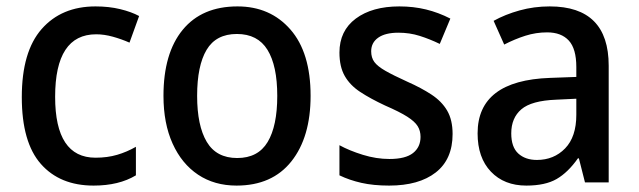

<svg xmlns="http://www.w3.org/2000/svg" viewBox="-20 -569 1992 599"><path d="M272 10Q167 10 107.5 -57.5Q48 -125 48 -266Q48 -408 110 -478.5Q172 -549 278 -549Q320 -549 355 -540.5Q390 -532 414 -519L384 -436Q359 -447 332 -454.5Q305 -462 280 -462Q152 -462 152 -267Q152 -77 278 -77Q315 -77 345.5 -86Q376 -95 404 -111V-22Q351 10 272 10Z M949 -270Q949 -141 889 -65.5Q829 10 718 10Q649 10 598 -24Q547 -58 518.5 -121Q490 -184 490 -270Q490 -403 550 -476Q610 -549 721 -549Q823 -549 886 -477Q949 -405 949 -270ZM595 -270Q595 -177 625 -126.5Q655 -76 720 -76Q785 -76 815 -126Q845 -176 845 -270Q845 -364 814.5 -413.5Q784 -463 719 -463Q654 -463 624.5 -413.5Q595 -364 595 -270Z M1392 -151Q1392 -72 1339.5 -31Q1287 10 1194 10Q1145 10 1107.5 1.5Q1070 -7 1039 -22V-116Q1070 -99 1112 -86Q1154 -73 1195 -73Q1245 -73 1268.5 -91.5Q1292 -110 1292 -142Q1292 -161 1283 -175.5Q1274 -190 1250.5 -205Q1227 -220 1181 -240Q1136 -261 1104 -282Q1072 -303 1055.5 -332Q1039 -361 1039 -405Q1039 -473 1090 -511Q1141 -549 1226 -549Q1270 -549 1309 -539.5Q1348 -530 1385 -511L1352 -432Q1321 -447 1289.5 -457Q1258 -467 1223 -467Q1182 -467 1160 -451.5Q1138 -436 1138 -409Q1138 -389 1148 -375.5Q1158 -362 1182.5 -348Q1207 -334 1251 -314Q1294 -295 1326 -274Q1358 -253 1375 -224Q1392 -195 1392 -151Z M1695 -549Q1879 -549 1879 -364V0H1805L1786 -75H1783Q1752 -31 1716.5 -10.5Q1681 10 1622 10Q1553 10 1511.5 -33.5Q1470 -77 1470 -153Q1470 -318 1696 -326L1778 -329V-360Q1778 -417 1754.5 -442.5Q1731 -468 1687 -468Q1652 -468 1619 -457.5Q1586 -447 1553 -430L1520 -504Q1556 -524 1601 -536.5Q1646 -549 1695 -549ZM1715 -258Q1638 -255 1606.5 -228Q1575 -201 1575 -153Q1575 -110 1597 -90Q1619 -70 1655 -70Q1708 -70 1743 -106Q1778 -142 1778 -211V-261Z"/></svg>

Font: Noto Sans Sinhala UI SemiCondensed Medium
Style: Regular
Weight: 500
Width: 4
Designer: Jelle Bosma - Monotype Design Team
Foundry: Monotype Imaging Inc.
Version: Version 2.006; ttfautohint (v1.8.4.7-5d5b)